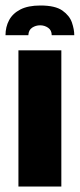

<svg xmlns="http://www.w3.org/2000/svg" viewBox="-42 -678 290 698"><path d="M105 -658Q159 -658 185 -639.5Q211 -621 219.5 -596Q228 -571 228 -550H146Q146 -568 133 -577Q120 -586 104 -586Q88 -586 75 -577.5Q62 -569 61 -550H-22Q-22 -580 -9 -604.5Q4 -629 32 -643.5Q60 -658 105 -658ZM25 0V-495H181V0Z"/></svg>

Font: Alumni Sans Thin Black
Style: Regular
Weight: 900
Version: Version 1.018